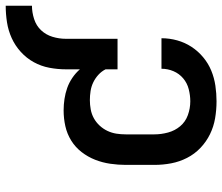

<svg xmlns="http://www.w3.org/2000/svg" viewBox="-73 -698 779 673"><g transform="rotate(-90 316.5 -361.5)"><path d="M298 8Q268 8 238.5 3Q209 -2 182.5 -15Q156 -28 134.5 -48.5Q113 -69 99.5 -95.5Q86 -122 80.5 -151Q75 -180 75 -210V-310Q75 -337 79 -364.5Q83 -392 93 -417.5Q103 -443 120 -465Q137 -487 160.5 -501.5Q184 -516 211 -522Q238 -528 266 -528Q286 -528 306 -525Q326 -522 344.5 -515.5Q363 -509 380 -497.5Q397 -486 410 -471V-520Q410 -549 415.5 -578Q421 -607 435 -632.5Q449 -658 471 -678Q493 -698 519.5 -710Q546 -722 575 -726.5Q604 -731 633 -731V-639Q610 -639 586.5 -631.5Q563 -624 547 -607Q531 -590 524 -567Q517 -544 517 -520V-339H410V-381Q403 -395 391 -406Q379 -417 364.5 -424Q350 -431 334 -433.5Q318 -436 302 -436Q286 -436 269.5 -433Q253 -430 238.5 -422Q224 -414 212.5 -401.5Q201 -389 194 -374Q187 -359 184.5 -343Q182 -327 182 -310V-210Q182 -186 188.5 -162Q195 -138 210.5 -119.5Q226 -101 249.5 -92.5Q273 -84 298 -84Q319 -84 340.5 -89.5Q362 -95 378.5 -109Q395 -123 403.5 -143Q412 -163 412 -185Q412 -185 412 -185Q412 -185 412 -185H519Q519 -185 519 -185Q519 -185 519 -185Q519 -157 511.5 -130Q504 -103 489 -80Q474 -57 452.5 -39Q431 -21 405.5 -10.5Q380 0 352.5 4Q325 8 298 8Z"/></g></svg>

Font: Iosevka Custom SmBdEx
Style: Regular
Weight: 600
Width: 7
Monospace: yes
Designer: Belleve Invis
Foundry: Belleve Invis
Version: Version 11.2.4; ttfautohint (v1.8.4)